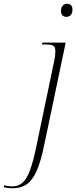

<svg xmlns="http://www.w3.org/2000/svg" viewBox="-157 -763 406 1023"><path d="M197 -673Q185 -673 176.5 -680.5Q168 -688 168 -703Q168 -722 177 -732.5Q186 -743 200 -743Q213 -743 221 -735.5Q229 -728 229 -713Q229 -691 219 -682Q209 -673 197 -673ZM-88 240Q-104 240 -116 238.5Q-128 237 -137 234L-135 224Q-115 230 -92 230Q-59 230 -36.5 210Q-14 190 2.5 145Q19 100 35 25L133 -444Q135 -455 136.5 -466.5Q138 -478 138 -490Q138 -513 127 -519.5Q116 -526 83 -526H66L69 -536H193L78 12Q60 100 37.5 149.5Q15 199 -15.5 219.5Q-46 240 -88 240Z"/></svg>

Font: Noto Serif Display SemiCondensed ExtraLight
Style: Italic
Weight: 200
Width: 4
Italic angle: -12°
Designer: Monotype Design Team
Foundry: Monotype Imaging Inc.
Version: Version 2.009